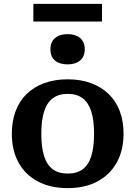

<svg xmlns="http://www.w3.org/2000/svg" viewBox="-20 -958 698 990"><path d="M617 -269Q617 -183 582 -120Q547 -57 482.5 -22.5Q418 12 329 12Q240 12 175 -22.5Q110 -57 75.5 -120Q41 -183 41 -269Q41 -333 60.5 -385Q80 -437 117.5 -473.5Q155 -510 208.5 -529.5Q262 -549 329 -549Q396 -549 449 -529.5Q502 -510 540 -473.5Q578 -437 597.5 -385Q617 -333 617 -269ZM193 -269Q193 -198 207.5 -152.5Q222 -107 252.5 -85Q283 -63 329 -63Q376 -63 406 -85Q436 -107 450.5 -152.5Q465 -198 465 -269Q465 -338 450.5 -383.5Q436 -429 406 -451.5Q376 -474 329 -474Q283 -474 252.5 -451.5Q222 -429 207.5 -383.5Q193 -338 193 -269ZM329 -626Q288 -626 264 -645.5Q240 -665 240 -704Q240 -742 264 -762Q288 -782 329 -782Q369 -782 393 -762Q417 -742 417 -704Q417 -666 393 -646Q369 -626 329 -626ZM152 -938H506V-847H152Z"/></svg>

Font: Roboto Serif SemiBold
Style: Regular
Weight: 600
Designer: Greg Gazdowicz
Foundry: Commercial Type
Version: Version 1.008